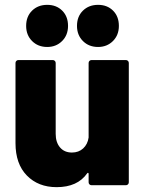

<svg xmlns="http://www.w3.org/2000/svg" viewBox="-20 -765 603 793"><path d="M358 -517H500Q505 -517 508.5 -513.5Q512 -510 512 -505V-12Q512 -7 508.5 -3.5Q505 0 500 0H358Q353 0 349.5 -3.5Q346 -7 346 -12V-47Q346 -50 344 -51Q342 -52 340 -49Q300 8 214 8Q138 8 91 -40Q44 -88 44 -174V-505Q44 -510 47.5 -513.5Q51 -517 56 -517H198Q203 -517 206.5 -513.5Q210 -510 210 -505V-212Q210 -177 228 -156Q246 -135 277 -135Q305 -135 323.5 -152Q342 -169 346 -197V-505Q346 -510 349.5 -513.5Q353 -517 358 -517ZM298 -658Q298 -697 322.5 -721Q347 -745 385 -745Q423 -745 447 -721Q471 -697 471 -658Q471 -620 446.5 -595.5Q422 -571 385 -571Q347 -571 322.5 -595.5Q298 -620 298 -658ZM88 -658Q88 -697 112.5 -721Q137 -745 175 -745Q213 -745 237 -721Q261 -697 261 -658Q261 -620 236.5 -595.5Q212 -571 175 -571Q137 -571 112.5 -595.5Q88 -620 88 -658Z"/></svg>

Font: BARLOWEXTRABOLD
Style: Regular
Weight: 800
Designer: Jeremy Tribby
Foundry: Tribby Type
Version: Version 1.422